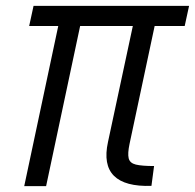

<svg xmlns="http://www.w3.org/2000/svg" viewBox="-20 -638 668 658"><path d="M499 -1Q408 2 370.5 -35.5Q333 -73 350 -151L450 -618H628L613 -549H80L95 -618H628L613 -549H510L424 -145Q417 -112 421 -95.5Q425 -79 445.5 -74Q466 -69 508 -69ZM63 0 189 -593H264L138 0Z"/></svg>

Font: Victor Mono
Style: Italic
Weight: 400
Italic angle: -12°
Monospace: yes
Designer: Rune Bjørnerås
Version: Version 1.561;gftools[0.9.30]